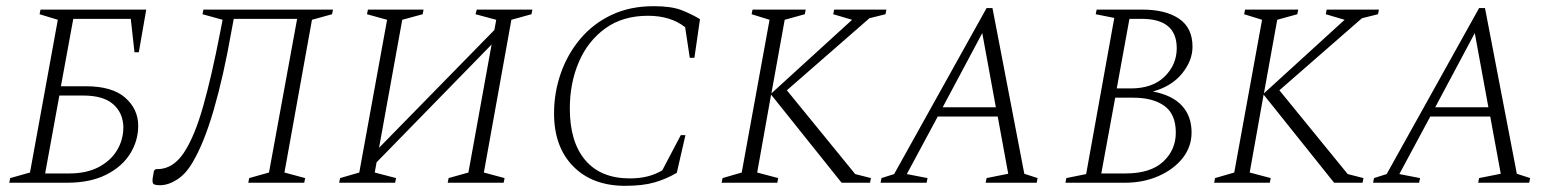

<svg xmlns="http://www.w3.org/2000/svg" viewBox="-20 -591 5049 621"><path d="M111 -560H453L429 -422H415L403 -530H217L177 -312H258Q343 -312 385 -275Q427 -238 427 -184Q427 -136 401 -94Q375 -52 323.5 -26Q272 0 197 0H10L13 -15L77 -33L167 -527L108 -545ZM126 -30H204Q260 -30 299 -50.5Q338 -71 358.5 -105Q379 -139 379 -180Q378 -226 346 -254Q314 -282 249 -282H172Z M783 0 786 -15 850 -33 941 -530H736L728 -487Q703 -345 671.5 -236.5Q640 -128 603 -66Q581 -28 552.5 -10Q524 8 498 8Q479 8 475.5 3Q472 -2 474 -16L478 -39L484 -44H489Q539 -44 574 -96Q609 -148 637 -247Q665 -346 692 -486L700 -527L635 -545L638 -560H1057L1054 -545L989 -527L900 -33L967 -15L964 0Z M1077 0 1080 -15 1142 -33 1232 -527 1167 -545 1170 -560H1350L1347 -545L1281 -527L1206 -113L1579 -494L1585 -527L1518 -545L1522 -560H1702L1699 -545L1634 -527L1545 -33L1612 -15L1609 0H1428L1431 -15L1495 -33L1570 -447L1198 -66L1192 -33L1261 -15L1258 0Z M2002 10Q1896 10 1834 -53Q1772 -116 1772 -224Q1772 -292 1794 -354.5Q1816 -417 1857.5 -466Q1899 -515 1958.5 -543Q2018 -571 2094 -571Q2151 -571 2183.5 -558.5Q2216 -546 2244 -529L2226 -404H2211L2196 -503Q2149 -540 2076 -540Q1994 -540 1937.5 -499Q1881 -458 1852 -390Q1823 -322 1823 -240Q1823 -132 1873 -73Q1923 -14 2017 -14Q2049 -14 2074.5 -20.5Q2100 -27 2122 -40L2182 -154H2197L2169 -32Q2135 -12 2097 -1Q2059 10 2002 10Z M2314 0 2317 -15 2379 -33 2469 -527 2411 -545 2414 -560H2586L2583 -545L2518 -527L2475 -289L2736 -527L2675 -545L2678 -560H2847L2844 -545L2792 -532L2525 -299L2746 -28L2797 -15L2794 0H2702L2474 -285L2429 -33L2497 -15L2494 0Z M2828 0 2831 -15 2872 -28 3171 -565H3190L3293 -29L3336 -15L3333 0H3168L3171 -15L3241 -29L3207 -214H3013L2913 -28L2980 -15L2977 0ZM3029 -244H3201L3157 -484Z M3426 0 3429 -15 3493 -28 3584 -533 3524 -545 3527 -560H3674Q3750 -560 3793.5 -530.5Q3837 -501 3837 -440Q3837 -395 3803.5 -353.5Q3770 -312 3709 -295Q3772 -283 3803 -249Q3834 -215 3834 -163Q3834 -116 3805 -79.5Q3776 -43 3727 -21.5Q3678 0 3619 0ZM3673 -530H3633L3592 -305H3637Q3708 -305 3747 -343.5Q3786 -382 3786 -435Q3786 -530 3673 -530ZM3646 -275H3587L3542 -30H3620Q3701 -30 3742 -68Q3783 -106 3783 -162Q3783 -222 3746 -248.5Q3709 -275 3646 -275Z M3907 0 3910 -15 3972 -33 4062 -527 4004 -545 4007 -560H4179L4176 -545L4111 -527L4068 -289L4329 -527L4268 -545L4271 -560H4440L4437 -545L4385 -532L4118 -299L4339 -28L4390 -15L4387 0H4295L4067 -285L4022 -33L4090 -15L4087 0Z M4421 0 4424 -15 4465 -28 4764 -565H4783L4886 -29L4929 -15L4926 0H4761L4764 -15L4834 -29L4800 -214H4606L4506 -28L4573 -15L4570 0ZM4622 -244H4794L4750 -484Z"/></svg>

Font: Spectral SC ExtraLight
Style: Italic
Weight: 275
Italic angle: -10°
Designer: Jean-Baptiste Levee
Foundry: Production Type
Version: Version 2.001